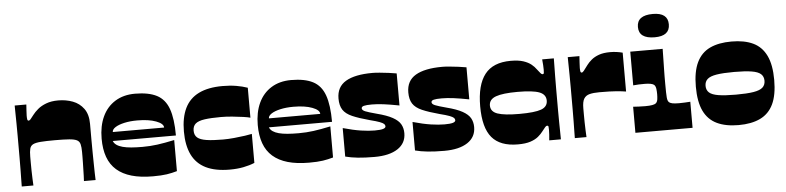

<svg xmlns="http://www.w3.org/2000/svg" viewBox="-44 -946 4837 1181"><g transform="rotate(-5 2374.0 -355.5)"><path d="M50 0Q50 -11 50.5 -39Q51 -67 51.5 -104Q52 -141 52 -178.5Q52 -216 52 -245Q52 -274 52 -313Q52 -352 51.5 -391Q51 -430 50.5 -459.5Q50 -489 50 -500H122Q121 -481 119.5 -462.5Q118 -444 118 -431Q118 -417 119.5 -408.5Q121 -400 128 -400Q133 -400 139.5 -407Q146 -414 160 -433Q172 -449 192.5 -466.5Q213 -484 244.5 -496Q276 -508 319 -508Q367 -508 408.5 -492.5Q450 -477 476 -441.5Q502 -406 502 -347Q502 -299 502 -255Q502 -211 502.5 -173Q503 -135 503.5 -102.5Q504 -70 504.5 -44.5Q505 -19 506 0H434Q435 -14 435.5 -32.5Q436 -51 436.5 -71.5Q437 -92 437.5 -112Q438 -132 438 -149.5Q438 -167 438 -179Q438 -209 433.5 -227Q429 -245 413.5 -253Q398 -261 366 -263.5Q334 -266 278 -266Q223 -266 190.5 -263.5Q158 -261 142.5 -253Q127 -245 122.5 -227Q118 -209 118 -179Q118 -164 118 -141Q118 -118 118.5 -92Q119 -66 120 -41.5Q121 -17 122 0Z M860 8Q784 8 728.5 -8Q673 -24 636.5 -56Q600 -88 582.5 -136.5Q565 -185 565 -250Q565 -328 592 -386Q619 -444 670.5 -476Q722 -508 793 -508Q877 -508 927.5 -482Q978 -456 1000 -395Q1022 -334 1022 -230H632Q638 -215 652.5 -205Q667 -195 689.5 -189Q712 -183 742.5 -180.5Q773 -178 812 -178Q859 -178 903.5 -184Q948 -190 1009 -203V-11Q978 -2 945.5 3Q913 8 860 8ZM954 -285Q954 -309 909 -326Q864 -343 793 -343Q748 -343 712.5 -335Q677 -327 657 -314Q637 -301 637 -285Z M1334 8Q1245 8 1187 -20.5Q1129 -49 1101 -106.5Q1073 -164 1073 -250Q1073 -336 1101 -393.5Q1129 -451 1187 -479.5Q1245 -508 1334 -508Q1380 -508 1418.5 -501.5Q1457 -495 1488 -484V-299Q1476 -303 1445 -307.5Q1414 -312 1377 -315.5Q1340 -319 1308 -319Q1246 -319 1207 -313.5Q1168 -308 1150.5 -293Q1133 -278 1133 -250Q1133 -222 1150.5 -207Q1168 -192 1207 -186Q1246 -180 1308 -180Q1340 -180 1377 -183.5Q1414 -187 1445 -191.5Q1476 -196 1488 -199V-20Q1457 -7 1418.5 0.5Q1380 8 1334 8Z M1824 8Q1748 8 1692.5 -8Q1637 -24 1600.5 -56Q1564 -88 1546.5 -136.5Q1529 -185 1529 -250Q1529 -328 1556 -386Q1583 -444 1634.5 -476Q1686 -508 1757 -508Q1841 -508 1891.5 -482Q1942 -456 1964 -395Q1986 -334 1986 -230H1596Q1602 -215 1616.5 -205Q1631 -195 1653.5 -189Q1676 -183 1706.5 -180.5Q1737 -178 1776 -178Q1823 -178 1867.5 -184Q1912 -190 1973 -203V-11Q1942 -2 1909.5 3Q1877 8 1824 8ZM1918 -285Q1918 -309 1873 -326Q1828 -343 1757 -343Q1712 -343 1676.5 -335Q1641 -327 1621 -314Q1601 -301 1601 -285Z M2048 -10V-186Q2112 -168 2159.5 -161Q2207 -154 2243 -154Q2279 -154 2295 -159Q2311 -164 2311 -174Q2311 -182 2304.5 -188.5Q2298 -195 2278.5 -202.5Q2259 -210 2219 -220Q2152 -238 2112 -255.5Q2072 -273 2055 -299.5Q2038 -326 2038 -369Q2038 -441 2094.5 -474.5Q2151 -508 2260 -508Q2278 -508 2304.5 -505.5Q2331 -503 2359 -499.5Q2387 -496 2408 -492V-294Q2351 -305 2311.5 -310Q2272 -315 2240 -315Q2205 -315 2190 -311Q2175 -307 2175 -297Q2175 -285 2194.5 -277Q2214 -269 2263 -256Q2326 -240 2361 -220.5Q2396 -201 2409.5 -177Q2423 -153 2423 -122Q2423 -60 2371.5 -26Q2320 8 2228 8Q2169 8 2125.5 3.5Q2082 -1 2048 -10Z M2479 -10V-186Q2543 -168 2590.5 -161Q2638 -154 2674 -154Q2710 -154 2726 -159Q2742 -164 2742 -174Q2742 -182 2735.5 -188.5Q2729 -195 2709.5 -202.5Q2690 -210 2650 -220Q2583 -238 2543 -255.5Q2503 -273 2486 -299.5Q2469 -326 2469 -369Q2469 -441 2525.5 -474.5Q2582 -508 2691 -508Q2709 -508 2735.5 -505.5Q2762 -503 2790 -499.5Q2818 -496 2839 -492V-294Q2782 -305 2742.5 -310Q2703 -315 2671 -315Q2636 -315 2621 -311Q2606 -307 2606 -297Q2606 -285 2625.5 -277Q2645 -269 2694 -256Q2757 -240 2792 -220.5Q2827 -201 2840.5 -177Q2854 -153 2854 -122Q2854 -60 2802.5 -26Q2751 8 2659 8Q2600 8 2556.5 3.5Q2513 -1 2479 -10Z M3113 8Q3004 8 2953 -52.5Q2902 -113 2902 -245Q2902 -377 2953 -442.5Q3004 -508 3113 -508Q3161 -508 3191 -498Q3221 -488 3239.5 -473Q3258 -458 3269 -442Q3282 -425 3289 -417Q3296 -409 3301 -409Q3309 -409 3310 -416Q3311 -423 3311 -436Q3311 -447 3310 -464.5Q3309 -482 3307 -500H3379Q3379 -489 3378.5 -459Q3378 -429 3377.5 -390Q3377 -351 3377 -312.5Q3377 -274 3377 -245Q3377 -217 3377 -179.5Q3377 -142 3377.5 -105Q3378 -68 3378.5 -39.5Q3379 -11 3379 0H3307Q3309 -18 3310 -35.5Q3311 -53 3311 -64Q3311 -77 3310 -84Q3309 -91 3301 -91Q3296 -91 3289 -83Q3282 -75 3269 -58Q3258 -43 3239.5 -27.5Q3221 -12 3191 -2Q3161 8 3113 8ZM3138 -178Q3233 -178 3273 -192.5Q3313 -207 3313 -245Q3313 -283 3273 -298.5Q3233 -314 3138 -314Q3047 -314 3004.5 -298.5Q2962 -283 2962 -245Q2962 -207 3004.5 -192.5Q3047 -178 3138 -178Z M3465 0Q3465 -11 3465.5 -39Q3466 -67 3466.5 -104Q3467 -141 3467 -178.5Q3467 -216 3467 -245Q3467 -274 3467 -313Q3467 -352 3466.5 -391Q3466 -430 3465.5 -459.5Q3465 -489 3465 -500H3537Q3536 -481 3534.5 -460.5Q3533 -440 3533 -427Q3533 -414 3534.5 -406Q3536 -398 3543 -398Q3548 -398 3556 -407.5Q3564 -417 3582 -442Q3593 -457 3611.5 -472.5Q3630 -488 3658 -498Q3686 -508 3727 -508Q3747 -508 3766 -505.5Q3785 -503 3804 -498V-258Q3780 -262 3744 -265Q3708 -268 3640 -268Q3603 -268 3579.5 -262Q3556 -256 3544.5 -237.5Q3533 -219 3533 -179Q3533 -164 3533 -141Q3533 -118 3533.5 -92Q3534 -66 3535 -41.5Q3536 -17 3537 0Z M3839 0V-161Q3856 -160 3873.5 -159Q3891 -158 3913 -158Q3941 -158 3957 -161Q3973 -164 3979 -169Q3984 -173 3987 -179.5Q3990 -186 3991 -193.5Q3992 -201 3992.5 -209Q3993 -217 3993 -225Q3993 -233 3992.5 -241.5Q3992 -250 3991 -258Q3990 -266 3987 -273Q3984 -280 3979 -284Q3973 -289 3958.5 -292Q3944 -295 3922 -295Q3902 -295 3886 -294.5Q3870 -294 3851 -292V-500H4051Q4050 -446 4049.5 -415Q4049 -384 4048.5 -365Q4048 -346 4048 -328Q4048 -310 4048 -283Q4048 -253 4048.5 -233Q4049 -213 4050 -200.5Q4051 -188 4054 -180.5Q4057 -173 4062 -169Q4068 -164 4081.5 -161Q4095 -158 4123 -158Q4141 -158 4158.5 -159Q4176 -160 4192 -161V0ZM4009 -575Q3911 -575 3911 -647Q3911 -719 4009 -719Q4102 -719 4102 -647Q4102 -575 4009 -575Z M4476 8Q4396 8 4342 -18Q4288 -44 4261 -100.5Q4234 -157 4234 -250Q4234 -343 4261.5 -400Q4289 -457 4343 -482.5Q4397 -508 4476 -508Q4556 -508 4609.5 -482.5Q4663 -457 4690.5 -400Q4718 -343 4718 -250Q4718 -157 4691 -100.5Q4664 -44 4610 -18Q4556 8 4476 8ZM4476 -180Q4544 -180 4584 -186.5Q4624 -193 4641 -208.5Q4658 -224 4658 -250Q4658 -276 4641 -291.5Q4624 -307 4584 -313.5Q4544 -320 4476 -320Q4408 -320 4368 -313.5Q4328 -307 4311 -291.5Q4294 -276 4294 -250Q4294 -224 4311 -208.5Q4328 -193 4368 -186.5Q4408 -180 4476 -180Z"/></g></svg>

Font: Ojuju ExtraBold
Style: Regular
Weight: 800
Designer: Chisaokwu Joboson, Mirko Velimirovic
Foundry: Udi Foundry
Version: Version 1.000